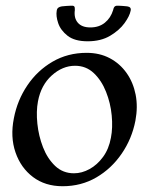

<svg xmlns="http://www.w3.org/2000/svg" viewBox="-20 -634 515 665"><path d="M196.8 11Q136.5 11 94.2 -20.9Q52 -52.8 33.6 -106.4Q15.2 -160 28 -224.2Q40 -287 74.8 -338.4Q109.5 -389.8 162.1 -420.4Q214.8 -451 280.2 -451Q325 -451 360.1 -432.5Q395.2 -414 418.4 -381.2Q441.5 -348.5 449.8 -306.1Q458 -263.8 449 -216Q436.8 -153.2 401.5 -101.8Q366.2 -50.2 313.9 -19.6Q261.5 11 196.8 11ZM236.2 -33.8Q263.5 -33.8 290.1 -48.4Q316.8 -63 337 -90.6Q357.2 -118.2 364.2 -157Q371 -191.5 366.9 -234.4Q362.8 -277.2 347.2 -316.2Q331.8 -355.2 304.9 -380.8Q278 -406.2 240 -406.2Q196.5 -406.2 159.2 -372.6Q122 -339 111.5 -283Q105 -248.5 109.4 -205.8Q113.8 -163 129 -123.9Q144.2 -84.8 171.1 -59.2Q198 -33.8 236.2 -33.8ZM283.5 -491Q238.5 -491 214.1 -510.1Q189.8 -529.2 181.5 -554Q173.2 -578.8 176.5 -597Q177.5 -604.2 182.2 -607.6Q187 -611 194.5 -612Q200.2 -612.5 209.9 -613.4Q219.5 -614.2 225 -614.2Q234 -615 236.9 -612Q239.8 -609 239.2 -599Q235.5 -571.8 249.5 -555.4Q263.5 -539 293 -539Q323 -539 343.2 -555.4Q363.5 -571.8 371.8 -599Q373.8 -609 378.1 -612Q382.5 -615 390.8 -614.2Q396.2 -614.2 405.6 -613.4Q415 -612.5 420.5 -612Q435.5 -610 432.5 -597Q429.2 -578.8 411.4 -554Q393.5 -529.2 361.5 -510.1Q329.5 -491 283.5 -491Z"/></svg>

Font: Young Serif Light
Style: Italic
Weight: 300
Italic angle: -10.979°
Designer: Bastien Sozeau
Foundry: NBR — Bastien Sozeau
Version: Version 5.001